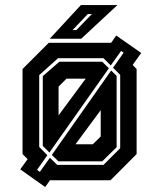

<svg xmlns="http://www.w3.org/2000/svg" viewBox="-20 -708 634 754"><path d="M157.5 26.5 59.5 -43 88.5 -83 68.5 -103V-437L171.5 -540H416.5L436.5 -568.5L534.5 -500L501 -453L516.5 -437V-103L414 0H176.5L174.5 2.5ZM136.5 -33 176 -88.5 204.5 -60.5H386.5L452 -126V-414L424 -442L465.5 -501L455.5 -508L415 -451L386.5 -479.5H208L134 -413V-131L166 -98.5L125.5 -41ZM174 -109 148 -135V-409L213 -465.5H381.5L407.5 -440ZM209.5 -74.5 183.5 -99.5 416.5 -431 438 -410V-130L381.5 -74.5ZM210 -255 316.5 -399H241L210 -368ZM276.5 -141.5H344.5L375.5 -172V-275.5ZM175.5 -556 297.5 -688H441L299 -556ZM265 -590H280L341 -653H325Z"/></svg>

Font: Tourney Expanded Regular
Style: Bold
Weight: 700
Width: 7
Designer: Tyler Finck
Foundry: Etcetera Type Co
Version: Version 1.010; ttfautohint (v1.8.3)